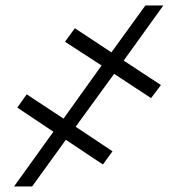

<svg xmlns="http://www.w3.org/2000/svg" viewBox="-20 -675 625 695"><path d="M393.1 -407.7 253.9 -216.3 387.2 -127.4 352.5 -79.6 218.3 -168.9 96.2 0H30.8L173.3 -198.2L42.5 -285.6L76.7 -333.5L210 -245.6L347.7 -438L215.3 -523.9L251 -572.8L383.3 -485.4L506.3 -655.3H571.3L427.7 -455.6L562.5 -367.2L526.9 -319.8Z"/></svg>

Font: Inter 28pt Light
Style: Italic
Weight: 300
Italic angle: -9.3988°
Designer: Rasmus Andersson
Foundry: rsms
Version: Version 4.001;git-66647c0bb